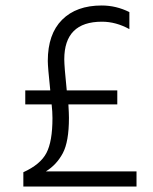

<svg xmlns="http://www.w3.org/2000/svg" viewBox="-20 -679 557 699"><path d="M477 0H65V-52Q127 -80 149 -122Q171 -164 171 -249Q171 -272 168 -299H72V-350H163Q154 -436 154 -457Q154 -555 206 -607Q258 -659 350 -659Q403 -659 451 -635V-573Q402 -600 351 -600Q214 -600 214 -463Q214 -438 223 -350H407V-299H229Q231 -265 231 -250Q231 -163 208.5 -121Q186 -79 147 -55H477Z"/></svg>

Font: Hind Vadodara Light
Style: Regular
Weight: 300
Designer: Hitesh Malaviya
Foundry: Indian Type Foundry
Version: Version 1.000;PS 1.0;hotconv 1.0.86;makeotf.lib2.5.63406; tt